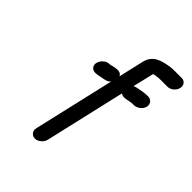

<svg xmlns="http://www.w3.org/2000/svg" viewBox="-205 -802 945 945"><g transform="rotate(45 267.0 -330.0)"><path d="M203 31C224 31 247 12 252 -9L349 -429C370 -414 396 -430 424 -430H431C453 -430 477 -448 482 -470C487 -491 472 -510 451 -510H444C430 -510 405 -506 392 -503L382 -501C376 -500 370 -498 364 -495L390 -605C404 -609 421 -611 437 -611H484C506 -611 528 -629 533 -651C538 -673 525 -691 503 -691H456C446 -691 437 -691 430 -690C375 -682 325 -671 311 -611L281 -480C269 -506 237 -495 206 -488H199C166 -484 139 -441 161 -417C175 -403 195 -408 218 -413C240 -417 256 -418 270 -433L172 -9C167 12 182 31 203 31Z"/></g></svg>

Font: Electronic
Style: ExBdIt
Weight: 800
Version: Version 1.011